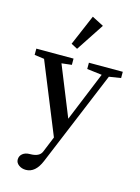

<svg xmlns="http://www.w3.org/2000/svg" viewBox="-137 -782 791 1085"><g transform="rotate(15 259.0 -239.0)"><path d="M228 -507.3 190.9 -526.9 267.1 -705.6 335.4 -670.4ZM125 228.5Q100.6 228.5 83.3 215.6Q65.9 202.6 65.9 183.6Q65.9 162.6 82 149.4Q98.1 136.2 125.5 136.2Q179.7 136.2 193.4 103.5L231.4 10.7L62.5 -404.3L5.4 -412.1V-448.7H223.1V-412.1L164.1 -405.3L282.2 -112.8L400.4 -401.4L313 -412.1V-448.7H511.2V-412.1L442.4 -401.4L211.9 153.8Q180.7 228.5 125 228.5Z"/></g></svg>

Font: Elstob 8pt Medium
Style: Regular
Weight: 500
Designer: Peter S. Baker
Version: Version 1.015